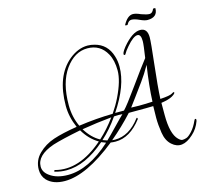

<svg xmlns="http://www.w3.org/2000/svg" viewBox="-102 -771 1025 946"><g transform="rotate(-15 410.0 -297.5)"><path d="M666 -566Q703 -566 703 -519Q703 -494 690.5 -384.5Q678 -275 675 -212Q725 -215 737 -223Q749 -231 749.5 -225Q750 -219 732.5 -208.5Q715 -198 675 -192Q675 -174 675 -130Q675 -33 708 -1Q720 11 728.5 11Q737 11 748.5 7.5Q760 4 778 -15.5Q796 -35 809 -65Q813 -74 816.5 -72.5Q820 -71 820 -68Q820 -65 819 -61Q806 -24 778 1Q717 57 669 14Q644 -8 637.5 -50Q631 -92 631 -126.5Q631 -161 632 -187Q617 -186 507 -186Q454 -128 393 -77Q400 -76 408 -76Q480 -76 536 -150Q540 -155 542 -149V-145Q482 -66 408 -66Q395 -66 383 -68Q227 57 117 57Q58 57 26 24Q6 2 6 -30Q6 -77 39.5 -110Q73 -143 119.5 -158.5Q166 -174 241 -186Q216 -243 216 -299Q216 -451 302 -522Q348 -559 396 -559Q413 -559 431 -554Q494 -538 514 -472Q522 -447 522 -418Q522 -322 442 -203H487Q507 -223 566 -305.5Q625 -388 655 -426Q665 -491 665 -510Q665 -545 647 -545Q626 -545 591 -504Q572 -482 568 -473Q564 -464 558 -468Q552 -476 576 -506Q626 -566 666 -566ZM470 -272Q508 -350 508 -402Q508 -454 489 -488Q457 -546 391.5 -546Q326 -546 278.5 -480Q231 -414 231 -299Q231 -239 255 -188Q346 -201 429 -202Q453 -237 470 -272ZM19 -42Q19 -14 47 6Q82 32 140 32Q245 32 361 -73L338 -82Q235 8 138 8Q109 8 81 0Q76 -1 78 -5Q80 -9 83 -8Q200 23 328 -88Q282 -115 253 -165Q157 -146 109 -131Q19 -100 19 -42ZM525 -208Q539 -207 564.5 -207Q590 -207 634 -209Q637 -287 653 -392Q628 -348 605.5 -317.5Q583 -287 559.5 -254.5Q536 -222 525 -208ZM418 -187Q344 -180 266 -167Q296 -118 337 -96Q380 -135 418 -187ZM715 -604Q701 -604 677 -615Q653 -626 638 -626Q623 -626 614 -607Q612 -605 606.5 -606Q601 -607 601 -608Q624 -651 652 -651Q667 -651 691 -640Q718 -630 732.5 -630Q747 -630 755 -650Q756 -652 761.5 -651.5Q767 -651 767 -650Q767 -604 715 -604ZM432 -188Q393 -131 347 -90Q360 -85 370 -82Q391 -102 426 -138.5Q461 -175 475 -188Q466 -189 455 -189Q444 -189 432 -188Z"/></g></svg>

Font: Lovers Quarrel
Style: Regular
Weight: 400
Designer: Robert E. Leuschke
Foundry: Robert E. Leuschke
Version: Version 1.001